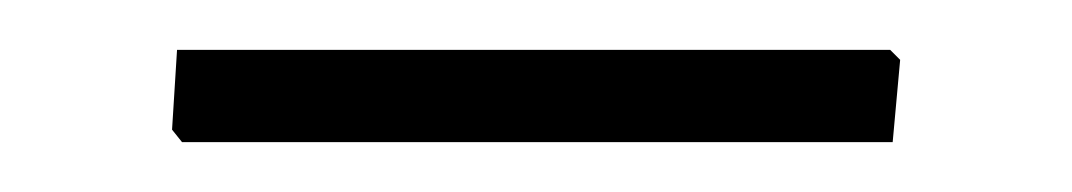

<svg xmlns="http://www.w3.org/2000/svg" viewBox="-20 -641 430 77"><path d="M337 -621 341 -617 338 -584H53L49 -589L51 -621Z"/></svg>

Font: Alegreya Sans SC Light
Style: Regular
Weight: 300
Designer: Juan Pablo del Peral
Foundry: Huerta Tipografica
Version: Version 2.007